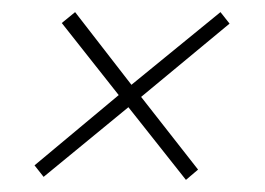

<svg xmlns="http://www.w3.org/2000/svg" viewBox="-20 -406 437 317"><path d="M287 -109 192 -229 52 -114 37 -133 176 -249 82 -368 104 -386 197 -266 344 -386 359 -367 213 -246 307 -126Z"/></svg>

Font: Kanit Thin
Style: Italic
Weight: 250
Italic angle: -12°
Designer: Katatrad Team
Foundry: CadsonDemak
Version: Version 2.000; ttfautohint (v1.8.3)